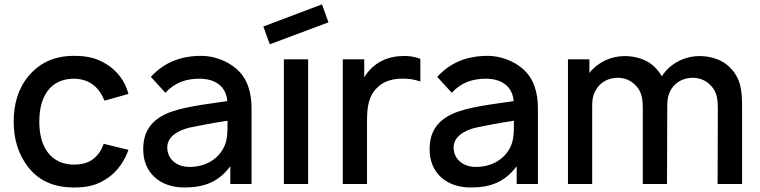

<svg xmlns="http://www.w3.org/2000/svg" viewBox="-20 -830 3430 866"><path d="M559.4 -406.3C543.8 -466.7 506.3 -512.5 458.3 -541.7C413.5 -568.8 371.9 -578.1 314.6 -578.1C226 -578.1 159.4 -547.9 107.3 -485.4C60.4 -428.1 41.7 -357.3 41.7 -281.2C41.7 -206.3 60.4 -136.5 107.3 -76C156.2 -13.5 225 15.6 313.5 15.6C378.1 15.6 421.9 4.2 468.8 -29.2C510.4 -58.3 542.7 -105.2 559.4 -154.2L447.9 -181.2C437.5 -153.1 424 -131.2 400 -112.5C376 -93.8 343.8 -87.5 313.5 -87.5C264.6 -87.5 221.9 -106.3 194.8 -143.8C166.7 -181.2 157.3 -231.3 157.3 -281.2C157.3 -331.2 166.7 -382.3 194.8 -419.8C221.9 -457.3 264.6 -475 313.5 -475C343.8 -475 374 -466.7 397.9 -449C422.9 -431.3 440.6 -403.1 451 -376Z M1114.6 0V-340.6C1114.6 -409.4 1097.9 -476 1044.8 -520.8C1006.2 -554.2 946.9 -578.1 888.5 -578.1C792.7 -578.1 718.8 -546.9 660.4 -483.3L726 -411.5C768.8 -458.3 820.8 -475 879.2 -475C952.1 -475 1000 -439.6 1005.2 -374C909.4 -359.4 794.8 -347.9 725 -314.6C654.2 -280.2 626 -228.1 626 -156.2C626 -51 701 15.6 811.5 15.6C902.1 15.6 965.6 -9.4 1018.8 -80.2V0ZM985.4 -157.3C956.2 -107.3 902.1 -77.1 834.4 -77.1C777.1 -77.1 734.4 -112.5 734.4 -164.6C734.4 -213.5 782.3 -242.7 838.5 -255.2C882.3 -264.6 943.8 -276 1006.2 -285.4C1006.2 -235.4 1007.3 -193.8 985.4 -157.3Z M1196.9 -630.2 1167.7 -710.4 1432.3 -810.4 1461.5 -729.2ZM1260.4 -562.5V0H1369.8V-562.5Z M1791.7 -577.1C1751 -576 1710.4 -564.6 1676 -539.6C1653.1 -522.9 1635.4 -503.1 1622.9 -481.3V-562.5H1526V0H1635.4V-283.3C1635.4 -345.8 1641.7 -396.9 1681.2 -434.4C1704.2 -458.3 1739.6 -472.9 1782.3 -475C1816.7 -477.1 1850 -471.9 1876 -462.5V-564.6C1849 -575 1819.8 -579.2 1791.7 -577.1Z M2406.2 0V-340.6C2406.2 -409.4 2389.6 -476 2336.5 -520.8C2297.9 -554.2 2238.5 -578.1 2180.2 -578.1C2084.4 -578.1 2010.4 -546.9 1952.1 -483.3L2017.7 -411.5C2060.4 -458.3 2112.5 -475 2170.8 -475C2243.8 -475 2291.7 -439.6 2296.9 -374C2201 -359.4 2086.5 -347.9 2016.7 -314.6C1945.8 -280.2 1917.7 -228.1 1917.7 -156.2C1917.7 -51 1992.7 15.6 2103.1 15.6C2193.8 15.6 2257.3 -9.4 2310.4 -80.2V0ZM2277.1 -157.3C2247.9 -107.3 2193.8 -77.1 2126 -77.1C2068.8 -77.1 2026 -112.5 2026 -164.6C2026 -213.5 2074 -242.7 2130.2 -255.2C2174 -264.6 2235.4 -276 2297.9 -285.4C2297.9 -235.4 2299 -193.8 2277.1 -157.3Z M3267.7 -530.2C3233.3 -563.5 3180.2 -577.1 3135.4 -577.1C3067.7 -577.1 3002.1 -543.8 2965.6 -486.5V-485.4C2956.2 -501 2945.8 -515.6 2930.2 -530.2C2895.8 -563.5 2842.7 -577.1 2797.9 -577.1C2735.4 -577.1 2676 -549 2638.5 -501V-562.5H2541.7V0H2651V-352.1C2651 -383.3 2655.2 -411.5 2679.2 -440.6C2700 -465.6 2732.3 -479.2 2766.7 -479.2C2794.8 -479.2 2822.9 -468.8 2842.7 -449C2874 -419.8 2879.2 -388.5 2879.2 -337.5V0H2988.5L2989.6 -344.8V-352.1C2989.6 -383.3 2993.8 -411.5 3016.7 -440.6C3038.5 -465.6 3070.8 -479.2 3104.2 -479.2C3132.3 -479.2 3161.5 -468.8 3181.2 -449C3212.5 -419.8 3217.7 -388.5 3217.7 -337.5L3216.7 0H3327.1V-344.8C3327.1 -420.8 3322.9 -478.1 3267.7 -530.2Z"/></svg>

Font: Manrope Semibold
Style: Regular
Weight: 600
Width: 4
Designer: Michael Sharanda
Foundry: Michael Sharanda
Version: Version 2.000;PS 002.000;hotconv 1.0.88;makeotf.lib2.5.64775